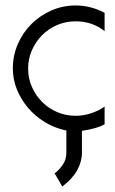

<svg xmlns="http://www.w3.org/2000/svg" viewBox="-20 -475 422 703"><path d="M257 -455Q285 -455 312 -448Q339 -441 363 -428V-361Q318 -397 257 -397Q221 -397 189.5 -383.5Q158 -370 134.5 -346.5Q111 -323 97 -291.5Q83 -260 83 -224Q83 -188 97 -156.5Q111 -125 134.5 -101.5Q158 -78 189.5 -64.5Q221 -51 257 -51Q285 -51 314 -60.5Q343 -70 363 -85V-20Q335 -4 280 4V83Q280 117 262.5 148.5Q245 180 208 208Q199 192 193 182Q187 172 180 160Q197 147 210 128Q223 109 223 83V3Q180 -6 144 -28Q108 -50 82 -81Q56 -112 41.5 -148.5Q27 -185 27 -224Q27 -271 45 -313Q63 -355 94.5 -386.5Q126 -418 168 -436.5Q210 -455 257 -455Z"/></svg>

Font: Fundamental  Brigade Scvhlank
Style: Regular
Weight: 100
Designer: Peter Wiegel, original typeface by Arno Drescher 1935
Foundry: Peter Wiegel
Version: Version 0.000 2012 initial release